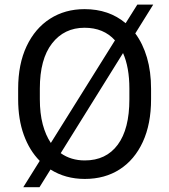

<svg xmlns="http://www.w3.org/2000/svg" viewBox="-20 -760 728 826"><path d="M629.9 -377.9V-333Q629.9 -226.6 594.5 -149.7Q559.1 -72.8 495.1 -31.5Q431.2 9.8 344.7 9.8Q261.7 9.8 197.3 -30.8L149.9 45.4H80.1L150.9 -67.9Q106.9 -112.3 82.5 -179.4Q58.1 -246.6 58.1 -333V-377.9Q58.1 -484.4 94.5 -561.3Q130.9 -638.2 195.3 -679.4Q259.8 -720.7 343.8 -720.7Q448.7 -720.7 520.5 -660.2L570.8 -740.2H639.2L562 -616.2Q594.7 -572.3 612.3 -512.2Q629.9 -452.1 629.9 -377.9ZM151.4 -333Q151.4 -272.5 163.8 -225.3Q176.3 -178.2 198.7 -145L474.6 -586.4Q425.8 -640.6 343.8 -640.6Q256.3 -640.6 203.9 -573.2Q151.4 -505.9 151.4 -378.9ZM536.6 -333V-378.9Q536.6 -470.2 509.3 -531.7L241.2 -101.1Q285.2 -69.8 344.7 -69.8Q436.5 -69.8 486.6 -137.5Q536.6 -205.1 536.6 -333Z"/></svg>

Font: Vazirmatn RD UI FD
Style: Regular
Weight: 400
Designer: Saber Rastikerdar
Foundry: Saber Rastikerdar
Version: Version 33.003